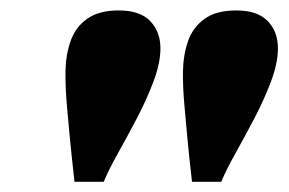

<svg xmlns="http://www.w3.org/2000/svg" viewBox="-20 -764 553 368"><path d="M122.8 -415.5Q117.3 -464 114 -498.6Q110.8 -533.3 108.6 -557Q106.5 -580.8 105.9 -597.6Q105.3 -614.5 105.5 -627.3Q106 -658.8 115.3 -685.3Q124.5 -711.8 146.9 -727.9Q169.3 -744 207.7 -744Q248.5 -744 268.2 -723.3Q288 -702.5 287.5 -669.5Q287 -641.8 274 -607.3Q261 -572.8 242.5 -537.5Q224 -502.3 206.2 -470.5Q188.5 -438.8 178.7 -415.5ZM348 -415.5Q342.5 -464 339.2 -498.6Q336 -533.3 333.9 -557Q331.7 -580.8 331.1 -597.6Q330.5 -614.5 330.7 -627.3Q331.2 -658.8 340.5 -685.3Q349.7 -711.8 372.1 -727.9Q394.5 -744 433 -744Q473.7 -744 493.5 -723.3Q513.2 -702.5 512.7 -669.5Q512.2 -641.8 499.2 -607.3Q486.2 -572.8 467.7 -537.5Q449.2 -502.3 431.5 -470.5Q413.7 -438.8 404 -415.5Z"/></svg>

Font: Savate ExtraLight
Style: Italic
Weight: 200
Italic angle: -11°
Designer: Max Esnée
Foundry: Plomb Type
Version: Version 2.000